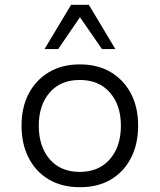

<svg xmlns="http://www.w3.org/2000/svg" viewBox="-20 -774 667 802"><path d="M314 8Q239 8 184.5 -24Q130 -56 100 -114Q70 -172 70 -249Q70 -326 100 -383Q130 -440 184.5 -472.5Q239 -505 313 -505Q389 -505 443 -472.5Q497 -440 527 -383Q557 -326 557 -249Q557 -172 527 -114Q497 -56 443 -24Q389 8 314 8ZM313 -56Q393 -56 439 -109Q485 -162 485 -249Q485 -335 439 -387.5Q393 -440 313 -440Q233 -440 187.5 -387.5Q142 -335 142 -249Q142 -162 187.5 -109Q233 -56 313 -56ZM166 -569 277 -754H351L462 -569H406L314 -702L223 -569Z"/></svg>

Font: Nunito Sans 6pt Light
Style: Regular
Weight: 300
Version: Version 3.101;gftools[0.9.27]